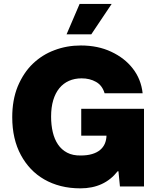

<svg xmlns="http://www.w3.org/2000/svg" viewBox="-20 -975 818 1004"><path d="M400.6 9.9Q345.5 9.9 298.1 -2.1Q250.7 -14.2 211.5 -36.8Q172.2 -59.3 141.7 -91.4Q111.2 -123.6 89.5 -163.7Q44 -247.5 44 -362.2Q44 -452.1 72.4 -522.4Q103 -595.5 152.3 -642.4Q201.7 -689.3 264.2 -712.4Q328.8 -737.2 402.7 -737.2Q491.8 -737.2 561.4 -704.5Q631.4 -671.9 673.7 -617.5Q717.7 -561.8 725.9 -487.2H527Q514.6 -528.8 481.9 -546.9Q449.6 -565.3 407 -565.3Q370 -565.3 340.6 -552.2Q311.1 -539.1 290.3 -513.7Q269.5 -488.3 258.3 -451Q247.2 -413.7 247.2 -365.1Q247.2 -321.7 255.9 -284.4Q264.6 -247.2 283.2 -219.6Q301.8 -192.1 331.1 -176.7Q360.4 -161.2 402 -161.9Q436.1 -161.9 461.3 -169.4Q486.5 -176.8 503 -190.5Q519.5 -204.2 527.9 -223.2Q536.2 -242.2 536.9 -265.6H404.8V-406.2H733V0H607.2L599.4 -79.5H595.2Q525.2 9.9 400.6 9.9ZM457.4 -795.5H328.1L396.3 -954.5H563.9Z"/></svg>

Font: Linik Sans Black
Style: Regular
Weight: 900
Designer: Fonts by Rasmus Andersson / Changes by Cristiano Sobral with parts from Marc Monis
Foundry: rsms
Version: Version 3.020; ttfautohint (v1.6)